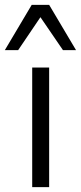

<svg xmlns="http://www.w3.org/2000/svg" viewBox="-35 -773 334 793"><path d="M98 0V-494H168V0ZM-15 -566 96 -753H168L279 -566H225L132 -702L40 -566Z"/></svg>

Font: Nunito Sans 7pt Light
Style: Regular
Weight: 300
Designer: Vernon Adams
Foundry: Vernon Adams
Version: Version 3.101;gftools[0.9.27]